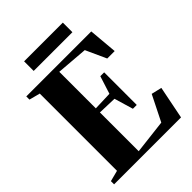

<svg xmlns="http://www.w3.org/2000/svg" viewBox="-252 -1024 1148 1148"><g transform="rotate(-45 322.0 -450.0)"><path d="M94.5 -45V-698L25.5 -716V-743H575L591 -561H528L468.5 -691.5L269 -707.5V-398.5L388 -402.5L424 -515.5H456.5V-240H424L388.5 -360L269 -364V-36L485.5 -61.5L566.5 -223.5L632.5 -208L591 0H25V-27ZM492 -900.5V-819.5H164.5V-900.5Z"/></g></svg>

Font: Merriweather 120pt ExtraBold
Style: Regular
Weight: 800
Version: Version 2.100